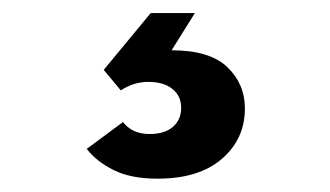

<svg xmlns="http://www.w3.org/2000/svg" viewBox="-20 -30 506 294"><path d="M221.2 243.6Q180.5 243.6 154.2 230.5Q127.8 217.4 112.8 198L168.4 156.8Q174.4 165.2 184.7 170.2Q195 175.2 209 175.2Q231.9 175.2 244.6 164.4Q257.4 153.6 257.4 135Q257.4 116.9 244 106.2Q230.7 95.4 207.2 95.4Q195.2 95.4 184.8 98.8Q174.3 102.3 165 108.4L138.8 77L210.8 -10H278.4L242.8 47Q301.3 47 328.1 72.8Q355 98.5 355 136Q355 182.7 319.9 213.1Q284.9 243.6 221.2 243.6Z"/></svg>

Font: Overpass
Style: Regular
Weight: 400
Designer: Delve Withrington, Dave Bailey, Thomas Jockin
Foundry: Delve Fonts LLC
Version: Version 4.000